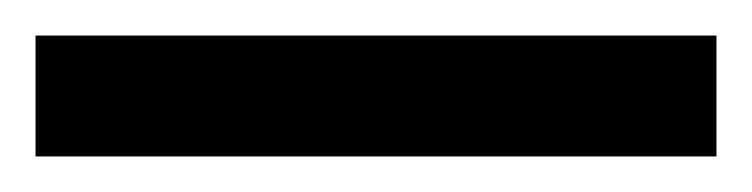

<svg xmlns="http://www.w3.org/2000/svg" viewBox="-22 -23 423 108"><path d="M-2 65H381V-3H-2Z"/></svg>

Font: Noto Sans Kannada UI Condensed
Style: Bold
Weight: 700
Width: 3
Designer: Jelle Bosma - Monotype Design Team
Foundry: Monotype Imaging Inc.
Version: Version 2.005